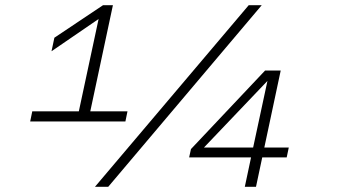

<svg xmlns="http://www.w3.org/2000/svg" viewBox="-20 -718 1340 738"><path d="M104 -290H283L359 -645L178 -521L189 -573L376 -698H414L327 -290H470L462 -251H96ZM936 -698H986L396 0H345ZM945 -113H707L714 -145L999 -447H1059L996 -151H1090L1082 -113H988L964 0H921ZM953 -151 1008 -407 764 -151Z"/></svg>

Font: Azeret Mono Thin
Style: Italic
Weight: 100
Italic angle: -12°
Designer: Martin Vácha
Foundry: Displaay
Version: Version 1.000; Glyphs 3.0.3, build 3074